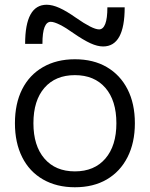

<svg xmlns="http://www.w3.org/2000/svg" viewBox="-20 -780 632 810"><path d="M296 10Q219 10 161.5 -23Q104 -56 73.5 -117Q43 -178 43 -260Q43 -343 73.5 -403.5Q104 -464 161.5 -497Q219 -530 296 -530Q374 -530 430.5 -497Q487 -464 518 -403.5Q549 -343 549 -260Q549 -178 518 -117Q487 -56 430.5 -23Q374 10 296 10ZM296 -57Q378 -57 424.5 -111Q471 -165 471 -260Q471 -356 424.5 -409.5Q378 -463 296 -463Q214 -463 167.5 -409.5Q121 -356 121 -260Q121 -165 167.5 -111Q214 -57 296 -57ZM415 -584Q391 -584 361.5 -597.5Q332 -611 290 -640Q258 -663 233 -675.5Q208 -688 194 -688Q177 -688 168 -665.5Q159 -643 159 -595H86Q86 -760 177 -760Q201 -760 231 -746.5Q261 -733 302 -704Q335 -681 359.5 -668.5Q384 -656 398 -656Q415 -656 424 -679Q433 -702 433 -749H506Q506 -584 415 -584Z"/></svg>

Font: M PLUS 2 Thin
Style: Regular
Weight: 400
Version: Version 1.001